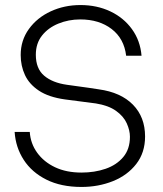

<svg xmlns="http://www.w3.org/2000/svg" viewBox="-20 -731 646 761"><path d="M303 10Q222 10 164 -19Q106 -48 74 -97.5Q42 -147 38 -208H98Q101 -162 127.5 -125.5Q154 -89 198.5 -68Q243 -47 303 -47Q355 -47 398.5 -62Q442 -77 468.5 -108.5Q495 -140 495 -189Q495 -214 482.5 -242Q470 -270 440 -291.5Q410 -313 360 -321Q329 -325 298.5 -329Q268 -333 237 -337Q173 -346 134.5 -371.5Q96 -397 79 -433.5Q62 -470 62 -513Q62 -571 94.5 -616Q127 -661 181 -686Q235 -711 299 -711Q364 -711 417 -686Q470 -661 503 -615.5Q536 -570 541 -510H480Q472 -578 422.5 -616Q373 -654 298 -654Q252 -654 211.5 -637.5Q171 -621 146.5 -590Q122 -559 122 -514Q122 -459 155 -431Q188 -403 245 -395Q261 -393 284.5 -389.5Q308 -386 331.5 -383Q355 -380 371 -377Q459 -365 507 -316Q555 -267 555 -190Q555 -126 520 -81Q485 -36 427.5 -13Q370 10 303 10Z"/></svg>

Font: Haskoy Light
Style: Regular
Weight: 300
Designer: Ertekin Erdin
Foundry: Ertekin Erdin
Version: Version 2.000; ttfautohint (v1.8.4.7-5d5b)